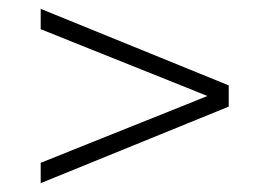

<svg xmlns="http://www.w3.org/2000/svg" viewBox="-20 -567 609 434"><path d="M72 -199 449 -350 72 -501V-547L497 -374V-326L72 -153Z"/></svg>

Font: Goldbeck Next Light
Style: Regular
Weight: 300
Designer: Julieta Ulanovsky
Foundry: Julieta Ulanovsky
Version: Version 7.200